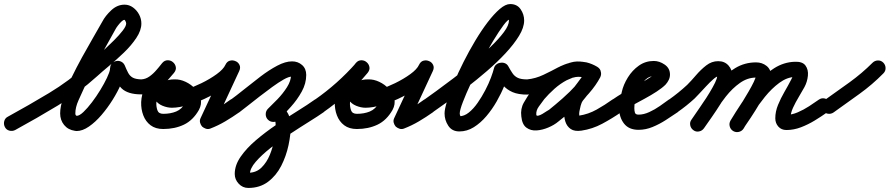

<svg xmlns="http://www.w3.org/2000/svg" viewBox="-56 -600 4393 948"><path d="M-32 27Q-39 13 -35 -2Q-31 -17 -17 -24Q87 -81 186 -140.5Q285 -200 374 -280Q383 -288 405.5 -307Q428 -326 455 -351Q482 -376 507.5 -401.5Q533 -427 550 -449Q567 -471 567 -484Q567 -489 563.5 -495.5Q560 -502 559 -502Q552 -502 543 -493Q534 -484 526 -473.5Q518 -463 515 -457Q515 -457 515 -457Q515 -457 515 -457Q475 -384 434.5 -312Q394 -240 359 -165Q347 -139 331.5 -104.5Q316 -70 316 -40Q316 -29 324 -28Q323 -28 322 -28Q336 -28 356 -47Q376 -66 398 -95Q420 -124 439.5 -156Q459 -188 472 -215.5Q485 -243 487 -257Q487 -257 487 -256Q487 -255 487 -255Q487 -258 487 -261Q487 -264 488 -266Q489 -281 498.5 -289Q508 -297 520 -299Q531 -301 542.5 -295.5Q554 -290 560 -277Q569 -255 577 -240Q585 -225 599 -217Q613 -209 641 -208Q656 -208 667 -197Q678 -186 678 -171Q678 -155 667 -144Q656 -133 641 -134Q575 -134 544 -164Q513 -194 490 -249Q485 -262 496 -270.5Q507 -279 522 -282Q537 -284 550.5 -279Q564 -274 562 -260Q562 -254 561 -249Q561 -249 561 -248Q561 -247 561 -247Q557 -221 541 -184Q525 -147 500 -107Q475 -67 445 -32Q415 3 383 25Q351 47 322 47Q318 47 314 46Q280 41 260.5 17Q241 -7 241 -40Q241 -74 256.5 -119.5Q272 -165 296.5 -215.5Q321 -266 349 -317Q377 -368 403.5 -413.5Q430 -459 449 -493Q449 -493 449 -493Q449 -493 449 -493Q464 -522 493.5 -549.5Q523 -577 559 -577Q582 -577 601 -563Q620 -549 631 -528Q642 -507 642 -484Q642 -450 617 -412.5Q592 -375 555.5 -340Q519 -305 483 -275Q447 -245 424 -224Q332 -141 229.5 -79Q127 -17 19 42Q5 49 -10 45Q-25 41 -32 27Z M604 -171Q603 -186 614 -197Q625 -208 641 -208Q663 -209 682 -222.5Q701 -236 717 -255Q733 -274 746 -289Q758 -303 773 -302.5Q788 -302 798 -293Q809 -284 812 -269.5Q815 -255 803 -240Q785 -219 765 -196Q745 -173 731 -147.5Q717 -122 716 -92Q716 -92 716 -92Q716 -93 716 -93Q715 -74 721 -56Q727 -38 750 -38Q786 -38 814 -49.5Q842 -61 860 -93Q865 -102 854 -111.5Q843 -121 828.5 -127.5Q814 -134 806 -134Q806 -134 806 -134Q806 -134 806 -134Q800 -134 791 -132Q782 -130 779 -123Q779 -122 780 -128.5Q781 -135 778 -141Q774 -150 778 -146.5Q782 -143 793 -143Q818 -143 857.5 -156Q897 -169 939 -189.5Q981 -210 1014 -234Q1047 -258 1057 -280Q1065 -297 1079.5 -300.5Q1094 -304 1107 -298Q1120 -293 1126.5 -279.5Q1133 -266 1125 -249Q1094 -183 1063.5 -116.5Q1033 -50 1002 16Q997 26 985 21.5Q973 17 962 5Q952 -6 947.5 -18.5Q943 -31 954 -35Q989 -48 1020.5 -67Q1052 -86 1082 -108Q1082 -108 1082 -108Q1082 -108 1082 -108Q1095 -117 1110.5 -114Q1126 -111 1135 -99Q1144 -86 1141 -70.5Q1138 -55 1126 -46Q1092 -22 1056.5 -1Q1021 20 982 35Q971 39 960.5 35.5Q950 32 942 25Q935 17 932 6Q929 -5 934 -16Q965 -82 995.5 -148Q1026 -214 1057 -280Q1065 -297 1079.5 -300.5Q1094 -304 1107 -298Q1120 -292 1126.5 -279Q1133 -266 1125 -249Q1109 -214 1069 -182Q1029 -150 978.5 -124Q928 -98 878.5 -83Q829 -68 793 -68Q770 -68 746 -78Q722 -88 710 -107.5Q698 -127 711 -155Q724 -183 750.5 -196Q777 -209 807 -208Q807 -208 806 -208Q806 -208 806 -208Q833 -209 860.5 -196Q888 -183 908.5 -161Q929 -139 935 -112Q941 -85 926 -57Q897 -6 852 15.5Q807 37 750 37Q712 37 687.5 18.5Q663 0 651.5 -30.5Q640 -61 641 -95Q641 -95 641 -96Q641 -96 641 -96Q641 -96 641 -96Q643 -135 659 -168Q675 -201 698 -230.5Q721 -260 745 -289Q757 -303 772 -302Q787 -301 798 -292Q809 -283 811.5 -268.5Q814 -254 802 -240Q780 -215 757 -190.5Q734 -166 706 -150Q678 -134 641 -134Q626 -133 615 -144Q604 -155 604 -171Z M1072 -54Q1063 -67 1066 -82Q1069 -97 1081 -106Q1110 -127 1149 -158.5Q1188 -190 1230 -222Q1272 -254 1312.5 -275.5Q1353 -297 1386 -297Q1415 -297 1435.5 -279Q1456 -261 1456 -230Q1456 -188 1434 -148Q1412 -108 1380.5 -73Q1349 -38 1321 -9Q1310 2 1294 2Q1278 2 1267 -9Q1256 -20 1256 -36Q1256 -52 1267 -63Q1287 -82 1314 -110Q1341 -138 1361 -169.5Q1381 -201 1381 -230Q1381 -232 1386 -227Q1391 -222 1386 -222Q1370 -222 1344.5 -207.5Q1319 -193 1288 -170.5Q1257 -148 1225.5 -123.5Q1194 -99 1167.5 -78Q1141 -57 1125 -45Q1112 -36 1096.5 -38.5Q1081 -41 1072 -54ZM1310 -2Q1296 5 1281 -0.5Q1266 -6 1260 -20Q1253 -34 1258.5 -49Q1264 -64 1278 -70Q1310 -85 1332.5 -73.5Q1355 -62 1367.5 -36.5Q1380 -11 1380 17Q1380 63 1368.5 117Q1357 171 1332.5 219Q1308 267 1267.5 297.5Q1227 328 1170 328Q1142 328 1122.5 307Q1103 286 1103 259Q1103 216 1132 174Q1161 132 1208 92Q1255 52 1309 15.5Q1363 -21 1413 -52Q1463 -83 1498 -108Q1498 -108 1498 -108Q1498 -108 1498 -108Q1511 -117 1526.5 -114Q1542 -111 1551 -99Q1560 -86 1557 -70.5Q1554 -55 1542 -46Q1515 -27 1470 1Q1425 29 1375 62Q1325 95 1280 130.5Q1235 166 1206.5 199Q1178 232 1178 259Q1178 258 1178 257Q1177 254 1173 253Q1172 253 1171 253Q1170 253 1170 253Q1209 253 1235 227.5Q1261 202 1276.5 164Q1292 126 1298.5 86Q1305 46 1305 17Q1305 12 1304.5 6Q1304 0 1301 -5Q1300 -7 1306 -5Q1312 -3 1310 -2Q1310 -2 1310 -2Q1310 -2 1310 -2Z M1541 -46Q1529 -37 1513.5 -40Q1498 -43 1489 -56Q1480 -68 1483 -83.5Q1486 -99 1499 -108Q1555 -147 1606 -192.5Q1657 -238 1702 -289Q1714 -303 1729 -302.5Q1744 -302 1754 -293Q1765 -284 1768 -269.5Q1771 -255 1759 -240Q1741 -219 1721 -196Q1701 -173 1687 -147.5Q1673 -122 1672 -92Q1672 -92 1672 -92Q1672 -93 1672 -93Q1671 -74 1677 -56Q1683 -38 1706 -38Q1742 -38 1770 -49.5Q1798 -61 1816 -93Q1821 -102 1810 -111.5Q1799 -121 1784.5 -127.5Q1770 -134 1762 -134Q1762 -134 1762 -134Q1762 -134 1762 -134Q1756 -134 1747 -132Q1738 -130 1735 -123Q1735 -122 1736 -128.5Q1737 -135 1734 -141Q1730 -150 1734 -146.5Q1738 -143 1749 -143Q1774 -143 1813.5 -156Q1853 -169 1895 -189.5Q1937 -210 1970 -234Q2003 -258 2013 -280Q2021 -297 2035.5 -300.5Q2050 -304 2063 -298Q2076 -293 2082.5 -279.5Q2089 -266 2081 -249Q2050 -183 2019.5 -116.5Q1989 -50 1958 16Q1953 26 1941 21.5Q1929 17 1918 5Q1908 -6 1903.5 -18.5Q1899 -31 1910 -35Q1945 -48 1976.5 -67Q2008 -86 2038 -108Q2038 -108 2038 -108Q2038 -108 2038 -108Q2051 -117 2066.5 -114Q2082 -111 2091 -99Q2100 -86 2097 -70.5Q2094 -55 2082 -46Q2048 -22 2012.5 -1Q1977 20 1938 35Q1927 39 1916.5 35.5Q1906 32 1898 25Q1891 17 1888 6Q1885 -5 1890 -16Q1921 -82 1951.5 -148Q1982 -214 2013 -280Q2021 -297 2035.5 -300.5Q2050 -304 2063 -298Q2076 -292 2082.5 -279Q2089 -266 2081 -249Q2065 -214 2025 -182Q1985 -150 1934.5 -124Q1884 -98 1834.5 -83Q1785 -68 1749 -68Q1726 -68 1702 -78Q1678 -88 1666 -107.5Q1654 -127 1667 -155Q1680 -183 1706.5 -196Q1733 -209 1763 -208Q1763 -208 1762 -208Q1762 -208 1762 -208Q1789 -209 1816.5 -196Q1844 -183 1864.5 -161Q1885 -139 1891 -112Q1897 -85 1882 -57Q1853 -6 1808 15.5Q1763 37 1706 37Q1668 37 1643.5 18.5Q1619 0 1607.5 -30.5Q1596 -61 1597 -95Q1597 -95 1597 -96Q1597 -96 1597 -96Q1599 -135 1615 -168Q1631 -201 1654 -230.5Q1677 -260 1701 -289Q1713 -303 1728 -302Q1743 -301 1754 -292Q1765 -283 1767.5 -268Q1770 -253 1758 -240Q1710 -185 1655.5 -136.5Q1601 -88 1541 -46Q1541 -46 1541 -46Q1541 -46 1541 -46Z M2081 -46Q2069 -37 2053.5 -40Q2038 -43 2029 -56Q2020 -68 2023 -83.5Q2026 -99 2039 -108Q2059 -122 2097.5 -150Q2136 -178 2183.5 -214Q2231 -250 2278.5 -290Q2326 -330 2366.5 -369Q2407 -408 2432 -441.5Q2457 -475 2457 -499Q2457 -502 2455.5 -505.5Q2454 -509 2456 -507Q2458 -506 2460 -505Q2462 -505 2463 -505Q2452 -505 2430 -475.5Q2408 -446 2379.5 -399Q2351 -352 2322.5 -297Q2294 -242 2269.5 -189.5Q2245 -137 2229.5 -96.5Q2214 -56 2214 -40Q2214 -35 2215.5 -31.5Q2217 -28 2218 -24Q2218 -25 2214 -26Q2213 -26 2212 -26Q2236 -26 2259 -44.5Q2282 -63 2302.5 -92.5Q2323 -122 2340 -154.5Q2357 -187 2368 -216.5Q2379 -246 2383 -263Q2386 -275 2395 -282Q2404 -289 2415 -290Q2426 -292 2436.5 -288Q2447 -284 2453 -274Q2465 -252 2475 -237.5Q2485 -223 2501 -215.5Q2517 -208 2546 -208Q2562 -208 2573 -197.5Q2584 -187 2584 -171Q2584 -155 2573 -144Q2562 -133 2546 -133Q2503 -133 2475 -145Q2447 -157 2427 -179.5Q2407 -202 2387 -236Q2382 -247 2393 -254Q2404 -261 2419 -263Q2434 -266 2446.5 -262Q2459 -258 2457 -247Q2450 -216 2434.5 -177.5Q2419 -139 2396.5 -99.5Q2374 -60 2345.5 -26.5Q2317 7 2283.5 28Q2250 49 2212 49Q2176 49 2157.5 21Q2139 -7 2139 -40Q2139 -61 2151.5 -100.5Q2164 -140 2185 -190.5Q2206 -241 2233 -294.5Q2260 -348 2290.5 -399Q2321 -450 2352 -490.5Q2383 -531 2411.5 -555.5Q2440 -580 2463 -580Q2497 -580 2514.5 -554.5Q2532 -529 2532 -499Q2532 -464 2506.5 -422.5Q2481 -381 2439.5 -336.5Q2398 -292 2348 -249Q2298 -206 2247.5 -167Q2197 -128 2153 -97Q2109 -66 2081 -46Q2081 -46 2081 -46Q2081 -46 2081 -46Z M2534 -134V-133Q2518 -133 2507 -144Q2496 -155 2496 -171Q2496 -187 2507 -197.5Q2518 -208 2534 -208Q2536 -208 2537.5 -208Q2539 -208 2541 -208Q2543 -208 2545.5 -208Q2548 -208 2550 -208Q2550 -208 2548 -208Q2547 -208 2547 -208Q2588 -212 2627 -230.5Q2666 -249 2701 -268Q2701 -268 2702 -268Q2703 -269 2703 -269Q2734 -283 2762.5 -291.5Q2791 -300 2826 -294Q2826 -294 2826 -294Q2827 -294 2827 -294Q2844 -291 2860.5 -285Q2877 -279 2892 -270Q2908 -261 2910 -246Q2912 -231 2905 -219Q2897 -207 2883 -201.5Q2869 -196 2853 -206Q2839 -215 2824 -218Q2824 -218 2824 -218Q2824 -218 2824 -218Q2798 -224 2775 -217Q2775 -217 2774 -217Q2773 -217 2773 -217Q2765 -215 2757.5 -211.5Q2750 -208 2743 -204Q2743 -204 2743 -205Q2744 -205 2744 -205Q2710 -187 2681.5 -161.5Q2653 -136 2629 -108Q2628 -108 2630 -109Q2631 -110 2631 -110Q2619 -94 2604.5 -74Q2590 -54 2592 -33Q2593 -27 2602 -29Q2611 -31 2622 -37.5Q2633 -44 2642.5 -50.5Q2652 -57 2655 -58Q2685 -82 2721.5 -114Q2758 -146 2790.5 -182Q2823 -218 2840 -253Q2848 -269 2863 -270.5Q2878 -272 2890 -265Q2903 -257 2909 -243.5Q2915 -230 2905 -215Q2895 -200 2885 -186Q2869 -165 2853.5 -143.5Q2838 -122 2821 -102Q2821 -102 2821 -103Q2822 -103 2822 -103Q2815 -94 2811 -78Q2807 -62 2805 -51Q2803 -40 2804 -31Q2804 -30 2805 -27Q2806 -24 2805 -25Q2802 -28 2800 -28Q2798 -28 2803 -29Q2803 -29 2803 -29Q2803 -29 2803 -29Q2803 -29 2803 -29Q2803 -29 2803 -29Q2849 -36 2890 -59Q2931 -82 2967 -108Q2980 -117 2995.5 -114Q3011 -111 3020 -99Q3029 -86 3026 -70.5Q3023 -55 3011 -46Q2966 -15 2917.5 11Q2869 37 2815 45Q2815 45 2815 45Q2815 45 2815 45Q2781 50 2762 37Q2743 24 2735.5 0.5Q2728 -23 2729.5 -51Q2731 -79 2740 -105Q2749 -131 2762 -149Q2762 -149 2763 -149Q2763 -150 2763 -150Q2780 -170 2795 -190.5Q2810 -211 2825 -231Q2834 -244 2843 -257Q2852 -271 2866.5 -273Q2881 -275 2893 -268Q2904 -262 2909.5 -248.5Q2915 -235 2908 -219Q2887 -179 2852 -139Q2817 -99 2776.5 -63Q2736 -27 2701 0Q2681 17 2651.5 29.5Q2622 42 2593.5 44Q2565 46 2543.5 30.5Q2522 15 2518 -25Q2513 -63 2530.5 -93.5Q2548 -124 2569 -154Q2570 -154 2570 -155Q2571 -156 2571 -156Q2601 -190 2635 -220Q2669 -250 2708 -271Q2708 -271 2709 -271Q2709 -272 2709 -272Q2720 -277 2731.5 -281.5Q2743 -286 2755 -289Q2755 -289 2754 -289Q2753 -289 2753 -289Q2796 -301 2840 -292Q2840 -292 2840 -292Q2840 -292 2840 -292Q2868 -285 2893 -270Q2909 -260 2910.5 -245.5Q2912 -231 2905 -219Q2898 -207 2884 -201.5Q2870 -196 2854 -206Q2844 -212 2834 -215Q2824 -218 2813 -220Q2813 -220 2814 -220Q2814 -220 2814 -220Q2791 -224 2773 -217Q2755 -210 2735 -201Q2735 -201 2736 -202Q2737 -202 2737 -202Q2694 -179 2648.5 -158.5Q2603 -138 2553 -134Q2553 -134 2552 -134Q2550 -134 2550 -134Q2548 -134 2545.5 -134Q2543 -134 2541 -134Q2539 -134 2537.5 -134Q2536 -134 2534 -134Q2534 -134 2534 -134Q2534 -134 2534 -134Z M2958 -56Q2949 -68 2952 -83.5Q2955 -99 2968 -108Q3014 -140 3064.5 -166Q3115 -192 3162 -223Q3166 -226 3169.5 -228.5Q3173 -231 3176 -234Q3178 -236 3177.5 -236Q3177 -236 3177 -234Q3177 -233 3177 -232Q3177 -239 3177.5 -232Q3178 -225 3178 -224Q3180 -220 3178.5 -222Q3177 -224 3172 -224Q3150 -224 3132.5 -208Q3115 -192 3103.5 -170.5Q3092 -149 3088 -130Q3088 -130 3087 -129Q3087 -127 3087 -127Q3082 -112 3079 -97Q3076 -82 3076 -66Q3076 -53 3079 -43.5Q3082 -34 3097 -34Q3122 -34 3149.5 -46.5Q3177 -59 3202 -76.5Q3227 -94 3246 -108Q3246 -108 3246 -108Q3246 -108 3246 -108Q3259 -117 3274.5 -114Q3290 -111 3299 -99Q3308 -86 3305 -70.5Q3302 -55 3290 -46Q3262 -27 3231 -7Q3200 13 3166 27Q3132 41 3097 41Q3049 41 3025 10Q3001 -21 3001 -66Q3001 -88 3005 -108Q3009 -128 3015 -149Q3015 -149 3015 -147Q3014 -146 3014 -146Q3022 -182 3044 -217.5Q3066 -253 3098.5 -276Q3131 -299 3172 -299Q3200 -299 3226 -281Q3252 -263 3252 -232Q3252 -218 3246 -205.5Q3240 -193 3230 -182Q3214 -166 3186.5 -148Q3159 -130 3126.5 -112.5Q3094 -95 3063 -78Q3032 -61 3010 -46Q2998 -37 2982.5 -40Q2967 -43 2958 -56Z M3237 -56Q3228 -68 3231 -83.5Q3234 -99 3247 -108Q3295 -142 3337 -181Q3357 -201 3380.5 -228.5Q3404 -256 3431 -277Q3458 -298 3490 -298Q3522 -298 3541 -276.5Q3560 -255 3560 -224Q3560 -200 3544 -164.5Q3528 -129 3504.5 -91.5Q3481 -54 3457.5 -20.5Q3434 13 3420 33Q3420 33 3420 33Q3420 33 3420 33Q3411 46 3395.5 49Q3380 52 3368 43Q3355 34 3352 18.5Q3349 3 3358 -9Q3366 -21 3381 -42.5Q3396 -64 3414 -90.5Q3432 -117 3448 -143.5Q3464 -170 3474.5 -191.5Q3485 -213 3485 -224Q3485 -225 3484 -226.5Q3483 -228 3488 -224Q3489 -223 3490 -223Q3482 -223 3465.5 -208.5Q3449 -194 3430.5 -174Q3412 -154 3396 -137Q3380 -120 3374 -114Q3335 -78 3289 -46Q3277 -37 3261.5 -40Q3246 -43 3237 -56ZM3420 33Q3411 46 3395.5 49Q3380 52 3368 43Q3355 34 3352 18.5Q3349 3 3358 -9Q3387 -50 3419 -98.5Q3451 -147 3489.5 -191.5Q3528 -236 3574.5 -264Q3621 -292 3677 -292Q3707 -292 3729 -274.5Q3751 -257 3751 -225Q3751 -202 3735.5 -167Q3720 -132 3697 -93Q3674 -54 3651.5 -20Q3629 14 3615 34Q3615 34 3615 34Q3615 34 3615 34Q3607 47 3592 50.5Q3577 54 3564 45Q3551 37 3547.5 22Q3544 7 3553 -6Q3560 -17 3574.5 -40Q3589 -63 3606.5 -91.5Q3624 -120 3640 -147.5Q3656 -175 3666 -196Q3676 -217 3676 -225Q3676 -224 3677 -223Q3677 -222 3678 -220Q3682 -214 3680 -215.5Q3678 -217 3677 -217Q3635 -217 3597.5 -190.5Q3560 -164 3528 -123.5Q3496 -83 3469 -40.5Q3442 2 3420 33Q3420 33 3420 33Q3420 33 3420 33ZM3616 34Q3608 47 3593 51Q3578 55 3564 47Q3551 39 3547 24Q3543 9 3551 -5Q3575 -45 3607.5 -94Q3640 -143 3680 -188.5Q3720 -234 3767 -263.5Q3814 -293 3867 -295Q3906 -297 3921 -276.5Q3936 -256 3933 -226Q3930 -196 3916 -170Q3904 -148 3888 -121.5Q3872 -95 3859.5 -68Q3847 -41 3847 -16Q3847 -19 3844 -23Q3837 -32 3828 -32Q3827 -32 3827 -33Q3854 -33 3883 -45.5Q3912 -58 3939 -75.5Q3966 -93 3987 -108Q3987 -108 3987 -108Q3987 -108 3987 -108Q4000 -117 4015 -114Q4030 -111 4039 -98Q4048 -85 4045 -70Q4042 -55 4029 -46Q4001 -26 3967.5 -5.5Q3934 15 3898.5 28.5Q3863 42 3827 42Q3802 42 3787 25Q3772 8 3772 -16Q3772 -49 3785.5 -82Q3799 -115 3817 -146Q3835 -177 3850 -206Q3856 -217 3859 -226Q3860 -228 3859.5 -231.5Q3859 -235 3861 -233Q3863 -230 3867 -225Q3871 -220 3869 -220Q3830 -219 3792 -191Q3754 -163 3720.5 -121.5Q3687 -80 3660 -38Q3633 4 3616 34Q3616 34 3616 34Q3616 34 3616 34Z M4007 -54Q3998 -67 4001 -82Q4004 -97 4016 -106Q4077 -149 4138.5 -193.5Q4200 -238 4252 -290Q4252 -290 4252 -290Q4252 -290 4252 -290Q4263 -301 4278.5 -301.5Q4294 -302 4305 -291Q4316 -280 4316.5 -264.5Q4317 -249 4306 -238Q4251 -182 4187 -136Q4123 -90 4060 -45Q4047 -36 4031.5 -38.5Q4016 -41 4007 -54Z"/></svg>

Font: FRB American Cursive Guidelines Arrows Extrabold
Style: Bold Italic
Weight: 800
Italic angle: -25°
Version: Version 2.0;Modular Font Editor K font №1